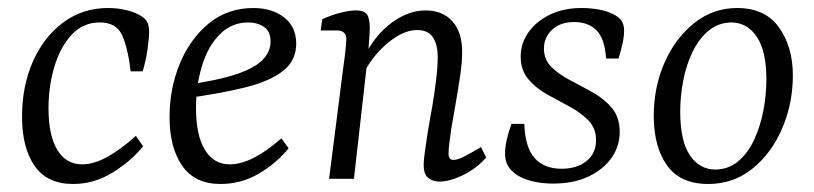

<svg xmlns="http://www.w3.org/2000/svg" viewBox="-20 -446 2032 479"><path d="M162 13Q98 13 66.5 -32Q35 -77 35 -155Q35 -232 62.5 -293.5Q90 -355 138.5 -390.5Q187 -426 249 -426Q272 -426 292 -421.5Q312 -417 327 -409Q342 -401 347 -391.5Q352 -382 352 -367Q352 -351 348 -323Q344 -295 336 -268H306Q299 -327 284.5 -358.5Q270 -390 229 -390Q187 -390 158.5 -359Q130 -328 115.5 -279Q101 -230 101 -176Q101 -108 123 -72Q145 -36 185 -36Q214 -36 247.5 -54.5Q281 -73 319 -107L337 -81Q307 -44 261 -15.5Q215 13 162 13Z M612 -426Q659 -426 689 -402.5Q719 -379 719 -337Q719 -295 686 -269Q653 -243 590 -227.5Q527 -212 438 -200L442 -234Q522 -245 568.5 -260.5Q615 -276 635 -296.5Q655 -317 655 -342Q655 -368 638.5 -379Q622 -390 599 -390Q558 -390 528.5 -360.5Q499 -331 484 -282Q469 -233 469 -176Q469 -109 491 -72.5Q513 -36 553 -36Q582 -36 614.5 -53Q647 -70 682 -101L700 -76Q670 -39 626 -13Q582 13 530 13Q466 13 434.5 -32.5Q403 -78 403 -154Q403 -225 428.5 -287Q454 -349 501 -387.5Q548 -426 612 -426Z M1076 7Q1060 7 1048.5 -2Q1037 -11 1037 -34Q1037 -48 1040.5 -71Q1044 -94 1048 -122Q1053 -148 1058.5 -181Q1064 -214 1068 -246.5Q1072 -279 1072 -303Q1072 -335 1060 -353Q1048 -371 1021 -371Q995 -371 967.5 -353.5Q940 -336 917.5 -309Q895 -282 882 -253L878 -279Q903 -345 948.5 -382.5Q994 -420 1042 -420Q1084 -420 1108.5 -393Q1133 -366 1133 -316Q1133 -291 1128 -257Q1123 -223 1117 -189Q1111 -155 1106 -126Q1103 -105 1101 -89Q1099 -73 1099 -63Q1099 -47 1111 -47Q1121 -47 1137 -55Q1153 -63 1180 -79L1193 -53Q1168 -25 1135 -9Q1102 7 1076 7ZM801 0 838 -290Q840 -302 842 -322Q844 -342 844 -349Q844 -360 837.5 -365Q831 -370 822 -370H780L784 -398Q808 -409 830.5 -414.5Q853 -420 868 -420Q893 -420 898.5 -404.5Q904 -389 902 -362L899 -318L863 0Z M1360 12Q1334 12 1311.5 7Q1289 2 1272 -8Q1256 -18 1248 -31Q1240 -44 1240 -63Q1240 -79 1244.5 -98.5Q1249 -118 1256 -137H1288Q1290 -79 1313.5 -52Q1337 -25 1381 -25Q1419 -25 1443 -44Q1467 -63 1467 -96Q1467 -126 1448 -145.5Q1429 -165 1401 -180Q1373 -195 1345 -210.5Q1317 -226 1298 -248.5Q1279 -271 1279 -305Q1279 -338 1298.5 -365.5Q1318 -393 1352 -409.5Q1386 -426 1431 -426Q1454 -426 1475 -422Q1496 -418 1511 -410Q1525 -403 1531 -393.5Q1537 -384 1537 -370Q1537 -354 1532.5 -334.5Q1528 -315 1523 -300H1492Q1489 -349 1468.5 -370Q1448 -391 1413 -391Q1377 -391 1357 -371.5Q1337 -352 1337 -325Q1337 -297 1356 -278.5Q1375 -260 1403 -245.5Q1431 -231 1459.5 -215Q1488 -199 1507 -176Q1526 -153 1526 -117Q1526 -81 1505.5 -52Q1485 -23 1448 -5.5Q1411 12 1360 12Z M1747 13Q1677 13 1644 -33.5Q1611 -80 1611 -157Q1611 -229 1638 -290Q1665 -351 1712 -388.5Q1759 -426 1819 -426Q1889 -426 1923.5 -377.5Q1958 -329 1958 -258Q1958 -188 1931.5 -126Q1905 -64 1857.5 -25.5Q1810 13 1747 13ZM1763 -23Q1797 -23 1821.5 -43.5Q1846 -64 1861.5 -97.5Q1877 -131 1884.5 -170.5Q1892 -210 1892 -247Q1892 -318 1868.5 -353.5Q1845 -389 1806 -390Q1773 -390 1748.5 -370Q1724 -350 1708 -317Q1692 -284 1684.5 -245Q1677 -206 1677 -168Q1677 -95 1700.5 -59.5Q1724 -24 1763 -23Z"/></svg>

Font: Yrsa Light
Style: Italic
Weight: 300
Italic angle: -7.10001°
Designer: Anna Giedrys (Yrsa+Rasa design), David Brezina (Yrsa art-direction, Rasa art-direction, design)
Foundry: Rosetta Type Foundry
Version: Version 2.004